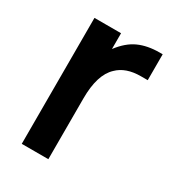

<svg xmlns="http://www.w3.org/2000/svg" viewBox="-144 -654 670 738"><g transform="rotate(30 191.0 -284.5)"><path d="M65 0V-559H183V-489Q216 -533 255.5 -551Q295 -569 349 -569H362V-454H332Q265 -454 229 -418Q183 -375 183 -270V0Z"/></g></svg>

Font: Open Sauce One SemiBold
Style: Regular
Weight: 600
Designer: Alfredo Marco Pradil
Foundry: Creative Sauce Fz LLC
Version: Version 1.477